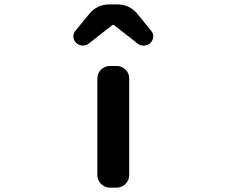

<svg xmlns="http://www.w3.org/2000/svg" viewBox="-20 -863 1040 883"><path d="M485.4 0Q461.9 0 444.8 -17.1Q427.7 -34.2 427.7 -57.6V-502Q427.7 -526.4 444.8 -543Q461.9 -559.6 485.4 -559.6H516.6Q540 -559.6 557.1 -543Q574.2 -526.4 574.2 -502V-57.6Q574.2 -34.2 557.1 -17.1Q540 0 516.6 0ZM331.1 -665Q317.4 -677.7 317.4 -696.3Q317.4 -710 327.1 -721.7L389.6 -797.9Q425.8 -842.8 483.4 -842.8H518.6Q576.2 -842.8 612.3 -798.8L674.8 -721.7Q684.6 -710.9 684.6 -696.3Q684.6 -677.7 670.9 -665Q659.2 -654.3 642.6 -653.3Q640.6 -653.3 639.6 -653.3Q624 -653.3 612.3 -663.1L503.9 -748Q502.9 -749 501 -749Q499 -749 497.1 -748L388.7 -663.1Q377 -653.3 361.3 -653.3Q360.4 -653.3 359.4 -653.3Q342.8 -654.3 331.1 -665Z"/></svg>

Font: Gen Jyuu Gothic Monospace Bold
Style: Bold
Weight: 700
Designer: [Source Han Sans]
Ryoko NISHIZUKA  (kana & ideographs); Paul D. Hunt (Latin, Greek & Cyrillic); Wenlong ZHANG  (bopomofo
Version: Version 1.002.20150607